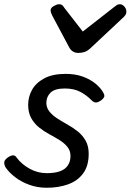

<svg xmlns="http://www.w3.org/2000/svg" viewBox="-20 -868 617 907"><path d="M201 19Q157 19 118.5 5Q80 -9 51 -31.5Q22 -54 6 -78Q0 -89 0 -100Q0 -111 14 -122Q27 -132 39 -134Q51 -136 59 -123Q82 -92 120 -71Q158 -50 201 -50Q239 -50 263.5 -59Q288 -68 300.5 -86.5Q313 -105 313 -131Q313 -156 298.5 -174Q284 -192 261.5 -206Q239 -220 213 -234Q187 -248 164.5 -266Q142 -284 127.5 -310Q113 -336 113 -373Q113 -410 131 -443Q149 -476 188.5 -497.5Q228 -519 290 -519Q335 -519 370 -506.5Q405 -494 428.5 -475Q452 -456 464 -437Q472 -425 473 -416Q474 -407 458 -394Q445 -385 435 -384Q425 -383 415 -392Q391 -417 360.5 -433.5Q330 -450 286 -450Q239 -450 219 -430.5Q199 -411 199 -382Q199 -359 213.5 -341Q228 -323 250.5 -308.5Q273 -294 299 -279.5Q325 -265 347.5 -247Q370 -229 384.5 -203.5Q399 -178 399 -142Q399 -84 372.5 -48.5Q346 -13 301 3Q256 19 201 19ZM546 -848Q558 -848 567.5 -837Q577 -826 577 -814Q577 -804 573.5 -798.5Q570 -793 566 -789L407 -640Q393 -627 379.5 -622.5Q366 -618 349 -618Q336 -618 325 -624.5Q314 -631 307 -644L226 -796Q222 -804 220.5 -809.5Q219 -815 219 -819Q219 -831 234 -839.5Q249 -848 258 -848Q269 -848 274.5 -843Q280 -838 284 -831L371 -719L517 -833Q524 -838 530.5 -843Q537 -848 546 -848Z"/></svg>

Font: Playwrite AU VIC
Style: Regular
Weight: 400
Designer: Veronika Burian, José Scaglione
Foundry: TypeTogether
Version: Version 1.002